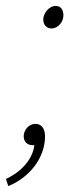

<svg xmlns="http://www.w3.org/2000/svg" viewBox="-54 -482 276 648"><path d="M120 -386C142 -386 160 -408 160 -430C160 -448 152 -462 134 -462C112 -462 92 -438 92 -416C92 -400 102 -386 120 -386ZM-26 146C44 118 98 52 98 -22C98 -46 87 -64 66 -64C42 -64 26 -42 26 -22C26 -4 38 8 56 8C58 8 60 8 62 8C56 56 18 98 -34 122Z"/></svg>

Font: Source Sans Pro ExtraLight
Style: Italic
Weight: 200
Italic angle: -11°
Designer: Paul D. Hunt
Foundry: Adobe Systems Incorporated
Version: Version 3.006;hotconv 1.0.111;makeotfexe 2.5.65597